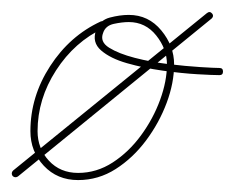

<svg xmlns="http://www.w3.org/2000/svg" viewBox="-47 -291 394 322"><path d="M130 -252Q132 -247 127 -244Q78 -221 47 -173Q16 -125 16 -71Q16 -42 35 -21.5Q54 -1 84 -1Q115 -1 142 -18.5Q169 -36 189.5 -64Q210 -92 221.5 -123.5Q233 -155 233 -183Q233 -209 215 -231.5Q197 -254 169 -254Q158 -254 144 -251Q130 -248 126 -236Q120 -221 136 -211Q152 -201 179 -194Q206 -187 235.5 -183.5Q265 -180 289 -178.5Q313 -177 321 -177Q327 -177 327 -171Q327 -165 321 -165Q310 -165 284 -166.5Q258 -168 226 -172.5Q194 -177 166 -185Q138 -193 122.5 -206.5Q107 -220 114 -240Q120 -257 137 -261.5Q154 -266 169 -266Q202 -266 223.5 -240Q245 -214 245 -183Q245 -152 232.5 -118.5Q220 -85 198 -55.5Q176 -26 147 -7.5Q118 11 84 11Q49 11 26.5 -13Q4 -37 4 -71Q4 -129 37 -180Q70 -231 122 -255Q127 -257 130 -252ZM309 -268Q312 -264 308 -260Q227 -194 145.5 -127.5Q64 -61 -17 5Q-22 8 -26 4Q-29 -1 -25 -5Q56 -71 137.5 -137Q219 -203 300 -269Q305 -273 309 -268Z"/></svg>

Font: FRB American Cursive Guidelines Thin
Style: Italic
Weight: 100
Italic angle: -25°
Version: Version 2.0;Modular Font Editor K font №1